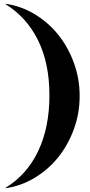

<svg xmlns="http://www.w3.org/2000/svg" viewBox="-20 -764 471 1010"><path d="M399 -259Q399 -167 368 -83Q337 1 284.5 65.5Q232 130 160.5 172.5Q89 215 9 226V224Q121 156 180.5 31.5Q240 -93 240 -263Q240 -431 180 -552.5Q120 -674 9 -742V-744Q89 -733 160.5 -690.5Q232 -648 284.5 -583.5Q337 -519 368 -435Q399 -351 399 -259Z"/></svg>

Font: Redaction
Style: Bold
Weight: 700
Designer: Jeremy Mickel / Forest Young
Foundry: MCKL
Version: Version 2.001; Redaction Bold